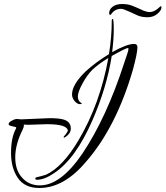

<svg xmlns="http://www.w3.org/2000/svg" viewBox="-20 -795 825 957"><path d="M214 -176 122 -173Q104 -173 98 -174Q99 -173 99 -167.5Q99 -162 93 -149Q56 -75 56 -11.5Q56 52 88 88Q122 129 179 129Q282 129 389 -27Q510 -206 600 -484Q620 -541 620 -548.5Q620 -556 619 -556Q608 -556 537 -516Q512 -359 441 -196Q356 -1 248 69Q201 101 164 101Q156 101 156 95Q156 89 166 87.5Q176 86 209 76Q292 38 372 -97Q479 -278 520 -506Q472 -477 439 -446Q413 -419 390.5 -377.5Q368 -336 368 -314.5Q368 -293 383 -283Q388 -280 388 -278Q388 -276 377 -276Q366 -276 352 -291Q339 -307 339 -324Q339 -374 408 -440Q460 -487 523 -525Q537 -609 537 -693Q537 -699 542 -701Q547 -698 547 -648.5Q547 -599 539 -535Q612 -576 648 -576Q665 -576 665 -560Q665 -530 642 -446Q559 -161 409 11Q299 142 176 142Q103 142 69 92Q35 42 35 -32.5Q35 -107 58 -151Q61 -156 61 -159Q61 -162 42 -165.5Q23 -169 23 -176Q23 -186 40 -194Q54 -202 65 -202L85 -200L225 -206Q272 -206 294 -200Q333 -190 333 -154Q333 -128 301 -109Q297 -109 297 -111Q297 -115 308 -126Q318 -141 318 -142Q318 -176 214 -176ZM785 -760Q785 -743 764.5 -726Q744 -709 715.5 -709Q687 -709 666 -718Q645 -727 627 -736Q594 -751 584 -751Q552 -751 534 -724Q530 -719 527 -721.5Q524 -724 524 -728Q524 -749 542 -762Q560 -775 589 -775Q618 -775 640 -766Q662 -757 675.5 -751Q689 -745 695 -742Q713 -735 726 -735Q751 -735 778 -762Q780 -765 782.5 -763.5Q785 -762 785 -760Z"/></svg>

Font: Ruthie
Style: Regular
Weight: 400
Designer: Robert E. Leuschke
Foundry: Robert E. Leuschke
Version: Version 1.003